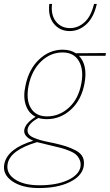

<svg xmlns="http://www.w3.org/2000/svg" viewBox="-72 -661 555 970"><path d="M280 -504Q231 -504 200.5 -540.5Q170 -577 177 -641H191Q184 -586 210.5 -552.5Q237 -519 282 -519Q322 -519 355 -548.5Q388 -578 403 -641H417Q402 -573 364.5 -538.5Q327 -504 280 -504ZM463 -393 461 -379H327Q372 -332 355 -240Q340 -157 287 -108Q234 -59 164 -59Q142 -59 122 -65Q74 -39 68 -10Q65 5 72.5 16Q80 27 99 35Q118 43 136.5 48Q155 53 185 59Q192 60 195 61Q236 70 261 78Q286 86 311.5 99.5Q337 113 346.5 134Q356 155 350 184Q339 231 278 260Q217 289 125 289Q39 289 -11 254Q-61 219 -50 166Q-33 89 96 50Q44 28 51 -7Q58 -40 108 -71Q72 -89 58 -131Q44 -173 57 -230Q74 -312 126 -361Q178 -410 245 -410Q284 -410 311 -392ZM339 -240Q352 -309 326.5 -352.5Q301 -396 244 -396Q183 -396 136 -351Q89 -306 73 -231Q58 -158 83.5 -115.5Q109 -73 165 -73Q228 -73 276.5 -117.5Q325 -162 339 -240ZM334 185Q338 164 331 147.5Q324 131 312.5 120.5Q301 110 277.5 100.5Q254 91 236.5 86.5Q219 82 189 75Q126 60 115 57Q-19 97 -33 165Q-43 213 2 244Q47 275 127 275Q213 275 268.5 250Q324 225 334 185Z"/></svg>

Font: EauTest Thin
Style: Italic
Weight: 250
Italic angle: -12°
Designer: Christian Thalmann (Catharsis Fonts)
Version: Version 0.001;PS 000.001;hotconv 1.0.88;makeotf.lib2.5.64775